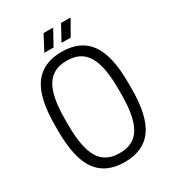

<svg xmlns="http://www.w3.org/2000/svg" viewBox="-224 -1075 1097 1211"><g transform="rotate(-30 324.5 -469.5)"><path d="M324.2 11.2Q188.5 11.2 122.8 -79.6Q57.1 -170.4 57.1 -370.1V-410.2Q57.1 -609.9 122.8 -700.4Q188.5 -791 324.2 -791Q460.4 -791 526.1 -700.4Q591.8 -609.9 591.8 -410.2V-370.1Q591.8 -170.4 526.1 -79.6Q460.4 11.2 324.2 11.2ZM320.8 -54.2H328.1Q426.8 -54.2 472.4 -129.4Q518.1 -204.6 518.1 -370.1V-410.2Q518.1 -575.7 472.4 -650.9Q426.8 -726.1 328.1 -726.1H320.8Q222.2 -726.1 176.5 -650.9Q130.9 -575.7 130.9 -410.2V-370.1Q130.9 -204.6 176.5 -129.4Q222.2 -54.2 320.8 -54.2ZM286.1 -950.2H356L294.9 -839.8H228ZM413.1 -950.2H482.9L419.9 -839.8H353Z"/></g></svg>

Font: Cooper Hewitt
Style: Book
Weight: 705
Designer: Village Type and Design LLC
Foundry: Cooper Hewitt Smithsonian Design Museum
Version: 1.000